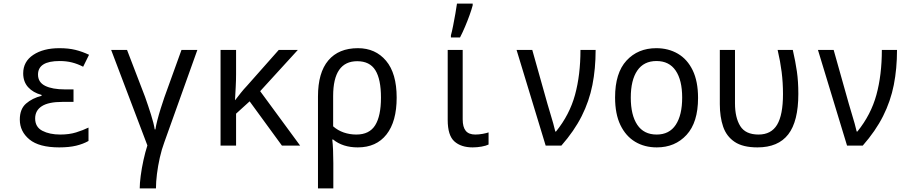

<svg xmlns="http://www.w3.org/2000/svg" viewBox="-20 -816 5107 1076"><path d="M312 10Q199 10 145 -34.5Q91 -79 91 -146Q91 -205 126 -235.5Q161 -266 213 -279V-284Q165 -297 137.5 -327.5Q110 -358 110 -405Q110 -471 166.5 -508.5Q223 -546 313 -546Q364 -546 402.5 -536.5Q441 -527 479 -509L446 -442Q415 -458 383.5 -466Q352 -474 314 -474Q193 -474 193 -398Q193 -355 233 -335Q273 -315 344 -315H392V-245H330Q252 -245 214.5 -221Q177 -197 177 -152Q177 -104 217.5 -83Q258 -62 318 -62Q368 -62 406.5 -74Q445 -86 476 -101V-26Q446 -9 406.5 0.5Q367 10 312 10Z M763 240Q763 212 768.5 169.5Q774 127 784 81.5Q794 36 806 -1L603 -536H692L793 -273Q810 -225 826 -174.5Q842 -124 847 -91H851Q854 -112 862 -143Q870 -174 880.5 -207.5Q891 -241 901 -270L997 -536H1086L901 -19Q886 21 875.5 68Q865 115 859.5 159.5Q854 204 854 240Z M1216 0V-536H1303V-400Q1303 -367 1301 -329Q1299 -291 1297 -255H1298Q1315 -277 1330 -296Q1345 -315 1364 -335L1542 -536H1649L1438 -305L1662 0H1560L1379 -248L1303 -179V0Z M1762 -275Q1762 -409 1820 -477.5Q1878 -546 1986 -546Q2084 -546 2143.5 -475.5Q2203 -405 2203 -269Q2203 -135 2146 -62.5Q2089 10 1985 10Q1901 10 1847 -34H1842Q1845 -11 1846.5 24Q1848 59 1848 98V240H1762ZM1977 -62Q2050 -62 2082.5 -114Q2115 -166 2115 -269Q2115 -372 2083.5 -422.5Q2052 -473 1982 -473Q1847 -473 1847 -278V-108Q1873 -85 1906.5 -73.5Q1940 -62 1977 -62Z M2629 10Q2564 10 2526.5 -23.5Q2489 -57 2489 -144V-536H2573V-147Q2573 -104 2590 -83Q2607 -62 2644 -62Q2664 -62 2685.5 -66Q2707 -70 2718 -74V-6Q2704 1 2679 5.5Q2654 10 2629 10ZM2507 -618Q2513 -639 2519.5 -672.5Q2526 -706 2532 -739.5Q2538 -773 2541 -796H2629V-786Q2623 -763 2611.5 -731Q2600 -699 2586 -666Q2572 -633 2558 -606H2507Z M3038 0 2875 -536H2963L3048 -234Q3055 -209 3064 -180Q3073 -151 3080.5 -124Q3088 -97 3092 -79H3096Q3172 -173 3202.5 -284.5Q3233 -396 3233 -536H3318Q3318 -431 3300 -340Q3282 -249 3240 -165.5Q3198 -82 3126 0Z M3661 10Q3592 10 3539.5 -21.5Q3487 -53 3457 -115Q3427 -177 3427 -270Q3427 -407 3491 -476.5Q3555 -546 3658 -546Q3726 -546 3779 -515Q3832 -484 3862 -422Q3892 -360 3892 -267Q3892 -130 3827.5 -60Q3763 10 3661 10ZM3660 -62Q3731 -62 3767 -116.5Q3803 -171 3803 -269Q3803 -367 3766.5 -420.5Q3730 -474 3659 -474Q3588 -474 3551.5 -420.5Q3515 -367 3515 -269Q3515 -171 3551.5 -116.5Q3588 -62 3660 -62Z M4225 10Q4143 10 4097 -21Q4051 -52 4032.5 -106.5Q4014 -161 4014 -232V-536H4099V-237Q4099 -157 4128.5 -109.5Q4158 -62 4231 -62Q4302 -62 4335 -117Q4368 -172 4368 -289Q4368 -353 4360.5 -412.5Q4353 -472 4338 -536H4423Q4438 -471 4446 -415Q4454 -359 4454 -290Q4454 -136 4397.5 -63Q4341 10 4225 10Z M4727 0 4564 -536H4652L4737 -234Q4744 -209 4753 -180Q4762 -151 4769.5 -124Q4777 -97 4781 -79H4785Q4861 -173 4891.5 -284.5Q4922 -396 4922 -536H5007Q5007 -431 4989 -340Q4971 -249 4929 -165.5Q4887 -82 4815 0Z"/></svg>

Font: Noto Sans Mono SemiCondensed
Style: Regular
Weight: 400
Width: 4
Designer: Monotype Design Team
Foundry: Monotype Imaging Inc.
Version: Version 2.014